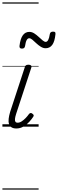

<svg xmlns="http://www.w3.org/2000/svg" viewBox="-20 -1053 481 1596"><path d="M116 15Q91 15 76 5.5Q61 -4 55 -22.5Q49 -41 52 -66Q55 -91 64 -122L186 -494Q190 -506 196 -510.5Q202 -515 217 -515Q231 -515 237.5 -509Q244 -503 241 -493L114 -106Q106 -81 104.5 -64.5Q103 -48 108.5 -40.5Q114 -33 126 -33Q143 -33 160 -44Q177 -55 193 -71.5Q209 -88 220 -104Q226 -112 233.5 -113.5Q241 -115 249 -108Q259 -101 260 -95Q261 -89 256 -82Q244 -63 223.5 -40.5Q203 -18 175.5 -1.5Q148 15 116 15ZM359 -652Q339 -652 319 -664.5Q299 -677 281.5 -693.5Q264 -710 249.5 -722.5Q235 -735 223 -735Q210 -735 201.5 -719.5Q193 -704 188 -669Q186 -659 180 -654Q174 -649 162 -649Q140 -649 142 -671Q149 -731 169.5 -759.5Q190 -788 224 -788Q245 -788 264.5 -775.5Q284 -763 301.5 -746.5Q319 -730 334 -717.5Q349 -705 360 -705Q372 -705 380.5 -720.5Q389 -736 394 -769Q397 -790 421 -790Q434 -790 438 -785.5Q442 -781 441 -769Q435 -708 414.5 -680Q394 -652 359 -652ZM0 513H301V523H0ZM0 -20H301V0H0ZM0 -505H301V-500H0ZM0 -1033H301V-1023H0Z"/></svg>

Font: Playwrite IN Guides
Style: Regular
Weight: 400
Designer: Veronika Burian, José Scaglione
Foundry: TypeTogether
Version: Version 1.003